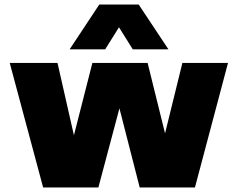

<svg xmlns="http://www.w3.org/2000/svg" viewBox="-20 -828 1050 848"><path d="M170.5 0 23 -550H234L306.5 -230.5L388 -550H632L709 -239L785.5 -550H987L841 0H597L507.5 -349.5L414.5 0ZM287.5 -610 418.5 -808H592.5L724 -610H566.5L505.5 -707.5L444.5 -610Z"/></svg>

Font: Encode Sans SmExp Black
Style: Regular
Weight: 900
Width: 6
Designer: Multiple Designers
Foundry: Impallari Type
Version: Version 3.002; ttfautohint (v1.8.3) -l 8 -r 50 -G 200 -x 14 